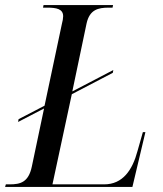

<svg xmlns="http://www.w3.org/2000/svg" viewBox="-42 -734 641 754"><path d="M-22 0H478L529 -215H519L498 -141C478 -66 440 -10 367 -10H164L240 -364L401 -448L403 -459L242 -375L298 -642C310 -696 343 -704 385 -704H400L402 -714H129L127 -704H143C180 -704 206 -699 206 -670C206 -663 204 -650 201 -640L133 -319L31 -266L29 -255L131 -308L83 -80C70 -18 38 -10 -4 -10H-19Z"/></svg>

Font: Noto Serif Display SemiCondensed
Style: Italic
Weight: 400
Width: 4
Italic angle: -12°
Designer: Monotype Design Team
Foundry: Monotype Imaging Inc.
Version: Version 2.009